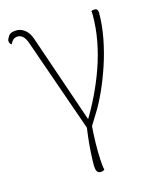

<svg xmlns="http://www.w3.org/2000/svg" viewBox="-111 -589 728 892"><g transform="rotate(-15 253.0 -143.5)"><path d="M261 36 260 29 97 -437Q88 -463 77 -473Q66 -483 53 -483Q37 -483 28.5 -474Q20 -465 16 -455Q12 -457 8.5 -462Q5 -467 5 -474Q5 -482 15 -497Q25 -512 55 -512Q75 -512 94 -497.5Q113 -483 124 -451L280 5L262 -16Q293 -66 320.5 -122.5Q348 -179 369.5 -239.5Q391 -300 403 -363.5Q415 -427 415 -491Q415 -496 414.5 -501.5Q414 -507 413 -508Q415 -509 419 -510.5Q423 -512 428 -512Q440 -512 443 -505Q446 -498 446 -493Q446 -433 434 -370Q422 -307 402 -247Q382 -187 358.5 -135Q335 -83 311 -45ZM263 225Q250 225 244.5 215.5Q239 206 239 182Q239 160 241 126Q243 92 247 57Q251 22 255 -2L279 -4Q275 40 274 86Q273 132 275 168Q277 204 281 218Q277 222 272.5 223.5Q268 225 263 225Z"/></g></svg>

Font: Arima Thin
Style: Regular
Weight: 100
Designer: Joana Correia and Natanael Gama
Foundry: NDISCOVER
Version: Version 1.101;gftools[0.9.23]